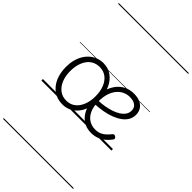

<svg xmlns="http://www.w3.org/2000/svg" viewBox="-428 -1140 1770 1770"><g transform="rotate(45 456.5 -255.0)"><path d="M292 19Q224 19 174.5 -15Q125 -49 98 -109.5Q71 -170 71 -250Q71 -298 81.5 -339Q92 -380 111.5 -413Q131 -446 159 -470Q187 -494 220.5 -506.5Q254 -519 292 -519Q354 -519 401.5 -485Q449 -451 476 -390.5Q503 -330 503 -250Q503 -203 493.5 -161.5Q484 -120 465.5 -87Q447 -54 421 -30Q395 -6 362.5 6.5Q330 19 292 19ZM292 -31Q330 -31 360 -46.5Q390 -62 411.5 -91.5Q433 -121 444.5 -161.5Q456 -202 456 -250Q456 -315 436 -364.5Q416 -414 379.5 -441.5Q343 -469 292 -469Q254 -469 223 -453.5Q192 -438 170.5 -408.5Q149 -379 137.5 -339Q126 -299 126 -250Q126 -186 146.5 -136.5Q167 -87 204 -59Q241 -31 292 -31ZM664 18Q600 18 554 -14.5Q508 -47 484.5 -102.5Q461 -158 461 -228Q461 -293 477 -346.5Q493 -400 522.5 -438.5Q552 -477 594.5 -498Q637 -519 689 -519Q741 -519 774.5 -502Q808 -485 824.5 -457Q841 -429 841 -394Q841 -356 823.5 -325.5Q806 -295 774 -271.5Q742 -248 699 -231.5Q656 -215 606 -206Q556 -197 502 -194L501 -240Q542 -241 582.5 -248Q623 -255 659.5 -267Q696 -279 724 -297Q752 -315 768.5 -338.5Q785 -362 785 -391Q785 -430 758.5 -450Q732 -470 684 -470Q650 -470 618.5 -456Q587 -442 562 -413Q537 -384 522.5 -341Q508 -298 508 -238Q508 -167 530 -121Q552 -75 588.5 -53Q625 -31 668 -31Q707 -31 733.5 -44Q760 -57 779 -76Q798 -95 814 -115Q822 -123 830 -122.5Q838 -122 846 -116Q854 -110 857 -102Q860 -94 854 -86Q836 -60 809 -36Q782 -12 745.5 3Q709 18 664 18ZM0 490H913V500H0ZM0 -20H913V0H0ZM0 -505H913V-500H0ZM0 -1010H913V-1000H0Z"/></g></svg>

Font: Playwrite NG Modern Guides
Style: Regular
Weight: 400
Designer: Veronika Burian, José Scaglione
Foundry: TypeTogether
Version: Version 1.003